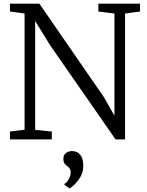

<svg xmlns="http://www.w3.org/2000/svg" viewBox="-20 -763 803 1051"><path d="M34.5 0V-43L114.5 -53V-689Q101.5 -691 88 -692.8Q74.5 -694.5 61.2 -696.5Q48 -698.5 34.5 -700V-743H195.5L549.5 -230L606.5 -130V-689L518.5 -700V-743H746.5V-700L664.5 -689V0H612.5L254.5 -515L172.5 -648V-52L263.5 -43V0ZM436 144Q436 179.5 419.5 206.8Q403 234 384.8 250Q366.5 266 361 268H360L333 249V243Q348 235.5 357.5 216Q367 196.5 367 181Q367 166 360.2 158Q353.5 150 346 145Q338.5 139.5 332.8 131.5Q327 123.5 327 108Q327 89.5 335.5 80Q344 70.5 355 67.2Q366 64 373 64H375Q403 64 419.5 84.5Q436 105 436 144Z"/></svg>

Font: Merriweather Light
Style: Regular
Weight: 300
Version: Version 2.100